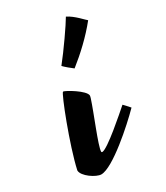

<svg xmlns="http://www.w3.org/2000/svg" viewBox="-196 -567 571 659"><g transform="rotate(-30 89.0 -238.0)"><path d="M9 27C55 27 170 -76 213 -120C206 -128 197 -138 191 -144C168 -124 71 -38 50 -38C48 -38 47 -39 47 -41C47 -63 92 -168 108 -218C109 -222 110 -225 110 -227C110 -247 45 -285 37 -285C30 -285 -37 -113 -56 -26C-56 -3 -11 27 9 27ZM234 -454C227 -459 201 -490 174 -503C161 -480 109 -405 76 -364C81 -358 105 -338 111 -334C154 -368 198 -409 234 -454Z"/></g></svg>

Font: Yesteryear
Style: Regular
Weight: 400
Designer: Astigmatic (AOETI)
Foundry: Astigmatic (AOETI)
Version: Version 1.000